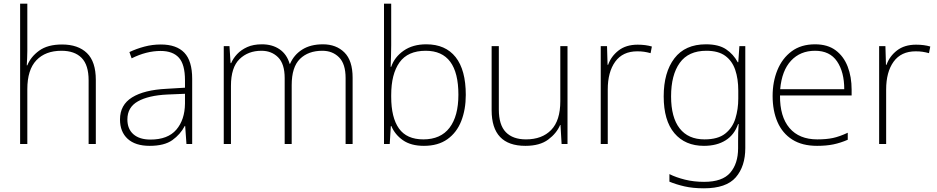

<svg xmlns="http://www.w3.org/2000/svg" viewBox="-20 -780 5075 1040"><path d="M128 -504Q128 -482 127 -464.5Q126 -447 125 -426H128Q146 -472 192 -505.5Q238 -539 316 -539Q403 -539 451 -492.5Q499 -446 499 -347V0H460V-345Q460 -428 422 -466.5Q384 -505 313 -505Q226 -505 177 -453.5Q128 -402 128 -297V0H89V-760H128Z M851 -539Q936 -539 978.5 -494.5Q1021 -450 1021 -353V0H990L983 -98H981Q957 -52 913.5 -21Q870 10 791 10Q713 10 671.5 -28Q630 -66 630 -133Q630 -212 695.5 -252.5Q761 -293 882 -299L982 -305V-345Q982 -431 949 -467.5Q916 -504 850 -504Q773 -504 693 -464L681 -498Q719 -516 762 -527.5Q805 -539 851 -539ZM886 -268Q784 -263 727 -231Q670 -199 670 -133Q670 -81 703 -52.5Q736 -24 795 -24Q889 -24 935 -77.5Q981 -131 982 -219V-272Z M1729 -540Q1801 -540 1845.5 -496Q1890 -452 1890 -359V0H1852V-357Q1852 -434 1816.5 -469.5Q1781 -505 1726 -505Q1650 -505 1605 -461Q1560 -417 1560 -319V0H1522V-357Q1522 -434 1486.5 -469.5Q1451 -505 1396 -505Q1324 -505 1277.5 -460Q1231 -415 1231 -315V0H1192V-530H1223L1229 -438H1232Q1243 -464 1264.5 -487Q1286 -510 1319 -525Q1352 -540 1399 -540Q1455 -540 1494.5 -513Q1534 -486 1549 -434H1551Q1572 -483 1617 -511.5Q1662 -540 1729 -540Z M2099 -535Q2099 -509 2098 -475Q2097 -441 2096 -418H2099Q2117 -471 2166.5 -505.5Q2216 -540 2289 -540Q2393 -540 2448 -470.5Q2503 -401 2503 -266Q2503 -187 2478.5 -124.5Q2454 -62 2403.5 -26Q2353 10 2276 10Q2206 10 2162.5 -20.5Q2119 -51 2100 -97H2097L2091 0H2060V-760H2099ZM2286 -505Q2189 -505 2144 -442Q2099 -379 2099 -265V-256Q2099 -143 2141 -84Q2183 -25 2273 -25Q2367 -25 2415 -88Q2463 -151 2463 -267Q2463 -505 2286 -505Z M3054 -530V0H3022L3016 -103H3014Q2995 -58 2949.5 -24Q2904 10 2826 10Q2643 10 2643 -183V-530H2682V-187Q2682 -103 2720 -64Q2758 -25 2829 -25Q2916 -25 2965.5 -76Q3015 -127 3015 -232V-530Z M3434 -538Q3456 -538 3475 -535.5Q3494 -533 3511 -528L3504 -492Q3486 -497 3469.5 -499.5Q3453 -502 3432 -502Q3353 -502 3312.5 -446Q3272 -390 3272 -295V0H3234V-530H3268L3271 -429H3274Q3290 -475 3330.5 -506.5Q3371 -538 3434 -538Z M3804 -540Q3873 -540 3913 -513Q3953 -486 3976 -443H3979L3985 -530H4017V22Q4017 121 3965.5 180.5Q3914 240 3793 240Q3733 240 3687.5 229.5Q3642 219 3606 204V163Q3642 181 3690 193Q3738 205 3794 205Q3893 205 3935.5 155.5Q3978 106 3978 23V-15Q3978 -40 3978.5 -61.5Q3979 -83 3981 -108H3978Q3958 -50 3910.5 -20Q3863 10 3793 10Q3691 10 3633 -58.5Q3575 -127 3575 -258Q3575 -388 3633 -464Q3691 -540 3804 -540ZM3806 -505Q3709 -505 3662 -439.5Q3615 -374 3615 -258Q3615 -144 3661.5 -84.5Q3708 -25 3796 -25Q3869 -25 3908.5 -56.5Q3948 -88 3963.5 -138.5Q3979 -189 3979 -246V-289Q3979 -353 3962.5 -401.5Q3946 -450 3908.5 -477.5Q3871 -505 3806 -505Z M4395 -540Q4463 -540 4506.5 -507.5Q4550 -475 4571.5 -419.5Q4593 -364 4593 -294V-263H4205Q4204 -148 4256.5 -86.5Q4309 -25 4407 -25Q4456 -25 4491.5 -32.5Q4527 -40 4572 -61V-23Q4533 -6 4494.5 2Q4456 10 4406 10Q4325 10 4271.5 -24Q4218 -58 4191.5 -119Q4165 -180 4165 -260Q4165 -337 4191 -400.5Q4217 -464 4268 -502Q4319 -540 4395 -540ZM4395 -505Q4315 -505 4265 -451.5Q4215 -398 4206 -297H4553Q4553 -390 4514 -447.5Q4475 -505 4395 -505Z M4942 -538Q4964 -538 4983 -535.5Q5002 -533 5019 -528L5012 -492Q4994 -497 4977.5 -499.5Q4961 -502 4940 -502Q4861 -502 4820.5 -446Q4780 -390 4780 -295V0H4742V-530H4776L4779 -429H4782Q4798 -475 4838.5 -506.5Q4879 -538 4942 -538Z"/></svg>

Font: Noto Sans Gujarati ExtraLight
Style: Regular
Weight: 200
Designer: Jelle Bosma - Monotype Design Team, Universal Thirst
Foundry: Monotype Imaging Inc.
Version: Version 2.106; ttfautohint (v1.8.4.7-5d5b)